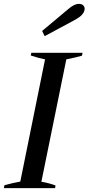

<svg xmlns="http://www.w3.org/2000/svg" viewBox="-21 -973 458 993"><path d="M197 -813 332 -926Q363 -953 387 -953Q404 -953 411.5 -943Q419 -933 416 -921Q411 -895 370 -872L210 -786ZM2 -15Q41 -26 84 -34L212 -666Q183 -671 138 -686L141 -700H406L403 -685Q373 -676 322 -666L193 -33Q230 -27 266 -14L264 0H-1Z"/></svg>

Font: Trirong Medium
Style: Italic
Weight: 500
Italic angle: -12°
Designer: Katatrad Team
Foundry: CadsonDemak
Version: Version 1.001